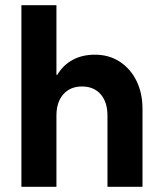

<svg xmlns="http://www.w3.org/2000/svg" viewBox="-20 -720 628 740"><path d="M62.5 0V-700H197.5V-431.7H200.8Q223.3 -469.2 260 -489.2Q296.7 -509.2 345.8 -509.2Q400 -509.2 441.2 -482.5Q482.5 -455.8 505.8 -408.8Q529.2 -361.7 529.2 -300V0H394.2V-274.2Q394.2 -326.7 367.9 -356.7Q341.7 -386.7 295.8 -386.7Q250.8 -386.7 224.2 -356.7Q197.5 -326.7 197.5 -274.2V0Z"/></svg>

Font: Funnel Sans Light
Style: Bold
Weight: 700
Version: Version 1.000